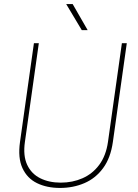

<svg xmlns="http://www.w3.org/2000/svg" viewBox="-20 -926 687 956"><path d="M416.5 -775.9H387.2L309.6 -905.8H341.8ZM611.3 -710.9 542 -219.2Q530.8 -139.6 493.4 -88.9Q456.1 -38.1 400.4 -14.2Q344.7 9.8 278.8 9.8Q212.9 9.8 164.1 -14.2Q115.2 -38.1 91.8 -88.9Q68.4 -139.6 79.6 -219.2L148.9 -710.9H173.3L104 -219.2Q94.2 -150.9 115.2 -105.7Q136.2 -60.5 180.2 -38.6Q224.1 -16.6 282.7 -16.6Q341.3 -16.6 391.1 -38.6Q440.9 -60.5 474.4 -105.7Q507.8 -150.9 517.6 -219.2L586.9 -710.9Z"/></svg>

Font: Robert Sans Thin
Style: Italic
Weight: 100
Italic angle: -8°
Designer: Christian Robertson (extended by Adam Twardoch)
Foundry: Google
Version: Version 12.135;April 2, 2019;FontCreator 11.5.0.2425 64-bit;